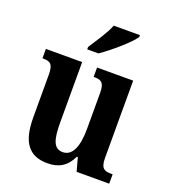

<svg xmlns="http://www.w3.org/2000/svg" viewBox="-141 -868 865 980"><g transform="rotate(20 292.0 -378.0)"><path d="M222 -619V-606H283C340 -645 428 -721 450 -756V-766H308C291 -721 249 -662 222 -619ZM229 10C290 10 332 -14 360 -73H365L385 0H562V-51H554C521 -51 497 -56 497 -115V-536H301V-485H304C338 -485 360 -479 360 -420V-225C360 -131 337 -70 283 -70C233 -70 220 -117 220 -210V-536H23V-485H26C68 -485 82 -473 82 -416V-187C82 -52 127 10 229 10Z"/></g></svg>

Font: Noto Serif Sinhala Condensed
Style: Bold
Weight: 700
Width: 3
Designer: Jelle Bosma - Monotype Design Team
Foundry: Monotype Imaging Inc.
Version: Version 2.007